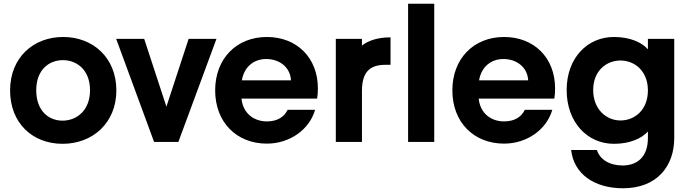

<svg xmlns="http://www.w3.org/2000/svg" viewBox="-20 -760 3699 1028"><path d="M315 10C475 10 603 -101 603 -276C603 -451 478 -562 318 -562C158 -562 34 -451 34 -276C34 -101 154 10 315 10ZM174 -277C174 -386 242 -438 317 -438C391 -438 462 -386 462 -277C462 -167 389 -114 315 -114C240 -114 174 -167 174 -277Z M752 -552H602L805 0H935L1139 -552H990L871 -189Z M1538 -330H1275C1287 -402 1339 -444 1405 -444C1477 -444 1534 -400 1538 -330ZM1132 -276C1132 -106 1246 9 1409 9C1531 9 1637 -66 1667 -172H1520C1503 -137 1469 -110 1409 -110C1339 -110 1281 -153 1273 -232H1678C1681 -250 1682 -270 1682 -287C1682 -451 1569 -562 1409 -562C1246 -562 1132 -446 1132 -276Z M1778 -552V0H1918V-273C1918 -381 1966 -413 2045 -413H2071V-560C2003 -560 1952 -543 1918 -516V-552Z M2165 -740V0H2305V-740Z M2808 -330H2545C2557 -402 2609 -444 2675 -444C2747 -444 2804 -400 2808 -330ZM2402 -276C2402 -106 2516 9 2679 9C2801 9 2907 -66 2937 -172H2790C2773 -137 2739 -110 2679 -110C2609 -110 2551 -153 2543 -232H2948C2951 -250 2952 -270 2952 -287C2952 -451 2839 -562 2679 -562C2516 -562 2402 -446 2402 -276Z M3267 -562C3125 -562 3014 -450 3014 -278C3014 -105 3125 10 3267 10C3353 10 3416 -19 3449 -56V-21C3449 82 3390 126 3313 126C3243 126 3191 93 3176 43H3038C3052 170 3160 248 3316 248C3498 248 3590 129 3590 -21V-552H3449V-496C3417 -533 3353 -562 3267 -562ZM3156 -278C3156 -381 3227 -436 3302 -436C3379 -436 3449 -379 3449 -276C3449 -172 3379 -115 3302 -115C3227 -115 3156 -174 3156 -278Z"/></svg>

Font: Malmofest SemiBold
Style: Regular
Weight: 600
Designer: Jonny Pinhorn (Poppins), Kolossal
Version: Version 1.004;Glyphs 3.1.2 (3151)